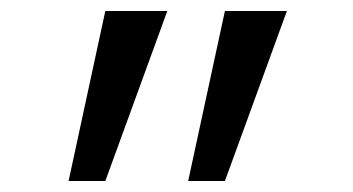

<svg xmlns="http://www.w3.org/2000/svg" viewBox="-20 -833 643 350"><path d="M285 -813 172 -503H105L172 -813ZM503 -813 390 -503H323L390 -813Z"/></svg>

Font: Noto Sans Hebrew Droid
Style: Regular
Weight: 400
Designer: Monotype Design Team
Foundry: Monotype Imaging Inc.
Version: Version 1.100